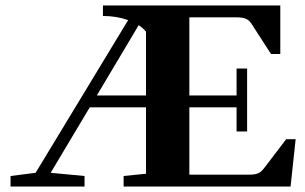

<svg xmlns="http://www.w3.org/2000/svg" viewBox="-20 -683 1115 703"><path d="M18.6 0V-38.6L110.4 -50.3L449.2 -609.4Q406.7 -624.5 356.9 -624.5V-663.1H1006.3V-485.4H972.2L899.4 -598.1Q891.6 -609.4 879.6 -614.5Q867.7 -619.6 842.8 -619.6H673.3V-333.5H846.2V-432.1H884.8V-201.7H846.2V-290H673.3V-43.5H893.6Q914.6 -43.5 926.3 -49.1Q938 -54.7 949.7 -70.8L1027.8 -173.3H1062.5L1043.9 0H432.6V-38.6L514.6 -46.9V-290H308.6L165.5 -50.3L289.6 -38.6V0ZM514.6 -566.9Q505.4 -578.6 487.8 -590.8L334.5 -333.5H514.6Z"/></svg>

Font: Elstob 8pt
Style: Bold
Weight: 700
Designer: Peter S. Baker
Version: Version 1.015